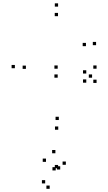

<svg xmlns="http://www.w3.org/2000/svg" viewBox="-20 -772 660 1175"><path d="M333 -296.5V-316.5H313V-296.5ZM543.5 -296.5V-316.5H523.5V-296.5ZM508 -322V-342H488V-322ZM508 -266V-286H488V-266ZM340 -37.5V-57.5H320V-37.5ZM138.5 -350.5V-370.5H118.5V-350.5ZM335 -673V-693H315V-673ZM506 -489.5V-509.5H486V-489.5ZM568 -495.5V-515.5H548V-495.5ZM335.5 -731.5V-751.5H315.5V-731.5ZM71 -354.5V-374.5H51V-354.5ZM336.5 22V2H316.5V22ZM571 -264.5V-284.5H551V-264.5ZM571 -351.5V-371.5H551V-351.5ZM333 -351.5V-371.5H313V-351.5ZM348.5 265.5V245.5H328.5V265.5ZM335.5 257.5V237.5H315.5V257.5ZM256.5 350.5V330.5H236.5V350.5ZM284 383.5V363.5H264V383.5ZM383 236.5V216.5H363V236.5ZM319 166V146H299V166ZM261.5 218.5V198.5H241.5V218.5ZM321 271V251H301V271Z"/></svg>

Font: Monaspace Neon Dots Var
Style: Regular
Weight: 400
Designer: Riley Cran and the Lettermatic Team
Version: Version 1.100 (Monaspace Neon Dots)